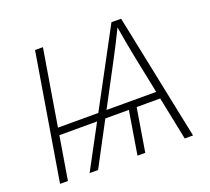

<svg xmlns="http://www.w3.org/2000/svg" viewBox="-123 -884 1138 1040"><g transform="rotate(-20 445.5 -364.0)"><path d="M220.2 -727.5 99.6 0H54.2L174.8 -727.5ZM589.8 -269.5 545.4 0H500.5L544.9 -269.5ZM224.6 0 615.2 -727.5H670.9L820.8 0H772.9L667 -520Q659.7 -558.1 651.1 -604.5Q642.6 -650.9 633.3 -708H645.5Q618.2 -652.3 594.7 -606Q571.3 -559.6 549.8 -520L273.4 0ZM119.1 -249 126 -290H752.4L746.1 -249Z"/></g></svg>

Font: Inter 18pt ExtraLight
Style: Italic
Weight: 250
Italic angle: -9.3988°
Designer: Rasmus Andersson
Foundry: rsms
Version: Version 4.001;git-66647c0bb